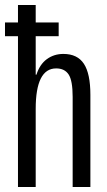

<svg xmlns="http://www.w3.org/2000/svg" viewBox="-21 -749 429 769"><path d="M51 -604H-1V-659H51V-729H122V-659H214V-604H122V-450H125Q138 -491 166.5 -512Q195 -533 233 -533Q289 -533 315 -493.5Q341 -454 341 -369V0H270V-361Q270 -426 254 -450.5Q238 -475 204 -475Q122 -475 122 -313V0H51Z"/></svg>

Font: Mona Sans Condensed
Style: Regular
Weight: 400
Width: 3
Designer: Deni Anggara
Foundry: GitHub
Version: Version 2.000